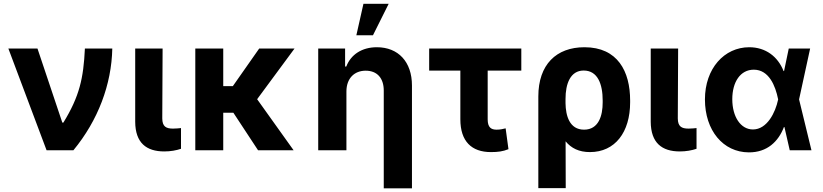

<svg xmlns="http://www.w3.org/2000/svg" viewBox="-20 -806 4413 1030"><path d="M229.8 0H373.9C506 -160.2 578.5 -353 582.4 -545.5H435.4C427.9 -386.4 406.6 -289.4 320 -148.4H314.3L181.1 -545.5H24.9Z M705.3 -545.5V-152.7C706 -39.1 765.6 6.4 861.2 6.4C894.9 6.4 926.1 0.7 951 -7.8V-119C940 -117.9 926.8 -116.1 908 -116.1C870.7 -116.1 850.9 -127.1 850.5 -170.8L852.3 -545.5Z M1177.6 -545.5H1027.7V0H1177.6V-201.3H1231.9L1364.3 0H1555L1359.4 -273.8L1560 -545.5H1370.4L1229 -343.8H1177.6Z M1838.4 -315.3C1838.4 -385.7 1881 -426.8 1941.8 -426.8C2002.8 -426.8 2038.7 -387.1 2038.7 -320.3V204.5H2190V-347.3C2190 -474.8 2116.1 -552.6 2001.8 -552.6C1921.2 -552.6 1862.2 -513.1 1837.7 -449.2H1831.3V-545.5H1687.1V0H1838.4ZM1891.7 -616.8H1980.8L2065 -785.5H1929.7Z M2776.6 -545.5H2282.3V-427.2H2449.6V-166.2C2449.6 -47.6 2509.9 9.9 2613.6 9.9C2651.6 9.9 2677.6 6.4 2707.7 -5.7L2692.5 -117.5C2676.8 -114 2665.5 -110.4 2643.5 -110.4C2614.7 -110.4 2596.2 -122.5 2596.2 -165.5V-427.2H2776.6Z M2867.9 203.1H3014.9L3014.2 -47.9C3044.4 -11 3085.9 9.9 3144.9 9.9C3279.5 9.9 3360.4 -96.6 3360.4 -257.1V-267C3360.4 -422.6 3294 -552.6 3115.4 -552.6C2964.1 -552.6 2867.9 -459.5 2867.9 -288.4ZM3013.8 -251.8V-274.5C3013.5 -357.2 3040.1 -427.6 3111.2 -427.6C3187.1 -427.6 3213.1 -353.7 3213.1 -267V-257.1C3213.4 -185.4 3191.4 -110.4 3113.3 -110.4C3034.4 -110.4 3014.9 -186.4 3013.8 -251.8Z M3470.9 -545.5V-152.7C3471.6 -39.1 3531.2 6.4 3626.8 6.4C3660.5 6.4 3691.8 0.7 3716.6 -7.8V-119C3705.6 -117.9 3692.5 -116.1 3673.7 -116.1C3636.4 -116.1 3616.5 -127.1 3616.1 -170.8L3617.9 -545.5Z M3996.8 11.4C4095.5 12.1 4155.9 -46.9 4185.4 -124.3H4188.2L4216.6 0H4333.1L4266.7 -272.7L4326 -545.5H4211.3L4186.1 -424.7H4183.6C4153.1 -502.5 4087.4 -552.6 3999.3 -552.6C3865.4 -552.6 3761.7 -438.6 3761.7 -272.7C3761.7 -105.8 3859.4 10.7 3996.8 11.4ZM4154.5 -272.7 4154.1 -271.3C4139.9 -202.8 4095.2 -111.5 4019.2 -111.5C3953.1 -111.5 3908.4 -180 3908.4 -273.8C3908.4 -366.1 3951.7 -432.2 4023.8 -432.2C4104.8 -432.2 4139.9 -345.9 4154.1 -274.1Z"/></svg>

Font: Karasuma Gothic
Style: Bold
Weight: 700
Designer: Rasmus Andersson / Ryoko Nishizuka
Foundry: Genbu
Version: Version 1.00